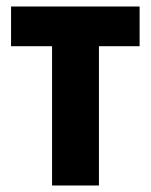

<svg xmlns="http://www.w3.org/2000/svg" viewBox="-20 -570 463 590"><path d="M140 0V-428H14V-550H409V-428H284V0Z"/></svg>

Font: Noto Sans ExtraCondensed ExtraBold
Style: Regular
Weight: 800
Width: 2
Designer: Monotype Design Team
Foundry: Monotype Imaging Inc.
Version: Version 2.013; ttfautohint (v1.8.4.7-5d5b)